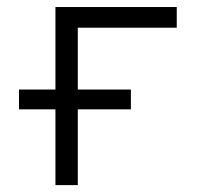

<svg xmlns="http://www.w3.org/2000/svg" viewBox="-20 -538 626 558"><path d="M35.2 -220.2H141.1V0H206.1V-220.2H360.4V-277.8H206.1V-457.5H493.7V-517.6H141.1V-277.8H35.2Z"/></svg>

Font: Cascadia Code Light
Style: Regular
Weight: 300
Monospace: yes
Designer: Aaron Bell
Foundry: Saja Typeworks
Version: Version 2404.023